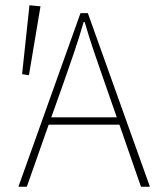

<svg xmlns="http://www.w3.org/2000/svg" viewBox="-20 -710 640 730"><path d="M222 -396 175 -264H424L378 -396Q357 -456 338.5 -510Q320 -564 302 -626H298Q280 -564 261.5 -510Q243 -456 222 -396ZM50 0 286 -660H314L550 0H516L434 -236H165L82 0ZM90 -424 64 -428 92 -690 134 -686Z"/></svg>

Font: Source Code Pro ExtraLight
Style: Regular
Weight: 200
Monospace: yes
Designer: Paul D. Hunt, Teo Tuominen
Foundry: Adobe Systems Incorporated
Version: Version 2.030;PS 1.000;hotconv 16.6.51;makeotf.lib2.5.65220